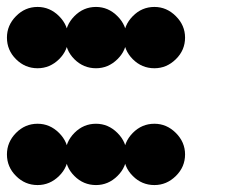

<svg xmlns="http://www.w3.org/2000/svg" viewBox="-24 -524 711 548"><path d="M416.7 -170.8Q451.7 -170.8 477.9 -144.6Q504.2 -118.3 504.2 -83.3Q504.2 -47.5 477.9 -21.7Q451.7 4.2 416.7 4.2Q380.8 4.2 355 -21.7Q329.2 -47.5 329.2 -83.3Q329.2 -118.3 355 -144.6Q380.8 -170.8 416.7 -170.8ZM250 -170.8Q285 -170.8 311.2 -144.6Q337.5 -118.3 337.5 -83.3Q337.5 -47.5 311.2 -21.7Q285 4.2 250 4.2Q214.2 4.2 188.3 -21.7Q162.5 -47.5 162.5 -83.3Q162.5 -118.3 188.3 -144.6Q214.2 -170.8 250 -170.8ZM83.3 -170.8Q118.3 -170.8 144.6 -144.6Q170.8 -118.3 170.8 -83.3Q170.8 -47.5 144.6 -21.7Q118.3 4.2 83.3 4.2Q47.5 4.2 21.7 -21.7Q-4.2 -47.5 -4.2 -83.3Q-4.2 -118.3 21.7 -144.6Q47.5 -170.8 83.3 -170.8ZM416.7 -504.2Q451.7 -504.2 477.9 -477.9Q504.2 -451.7 504.2 -416.7Q504.2 -380.8 477.9 -355Q451.7 -329.2 416.7 -329.2Q380.8 -329.2 355 -355Q329.2 -380.8 329.2 -416.7Q329.2 -451.7 355 -477.9Q380.8 -504.2 416.7 -504.2ZM250 -504.2Q285 -504.2 311.2 -477.9Q337.5 -451.7 337.5 -416.7Q337.5 -380.8 311.2 -355Q285 -329.2 250 -329.2Q214.2 -329.2 188.3 -355Q162.5 -380.8 162.5 -416.7Q162.5 -451.7 188.3 -477.9Q214.2 -504.2 250 -504.2ZM83.3 -504.2Q118.3 -504.2 144.6 -477.9Q170.8 -451.7 170.8 -416.7Q170.8 -380.8 144.6 -355Q118.3 -329.2 83.3 -329.2Q47.5 -329.2 21.7 -355Q-4.2 -380.8 -4.2 -416.7Q-4.2 -451.7 21.7 -477.9Q47.5 -504.2 83.3 -504.2Z"/></svg>

Font: 0xA000-Dots-Mono
Style: Dots-Mono
Weight: 400
Version: Version 0.1